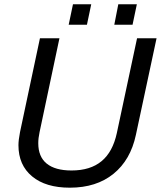

<svg xmlns="http://www.w3.org/2000/svg" viewBox="-20 -868 749 894"><path d="M129.9 -46.4Q65.9 -99.1 65.9 -191.9Q65.9 -215.8 73.2 -252.9L166 -689.9H256.8L164.1 -252Q158.2 -224.6 158.2 -201.2Q158.2 -138.2 197.3 -106.4Q236.8 -74.2 313 -74.2Q400.9 -74.2 453.1 -117.7Q504.9 -160.6 523.9 -248L618.2 -689.9H709L612.8 -240.2Q587.9 -123 508.3 -58.6Q428.7 5.9 305.2 5.9Q192.9 5.9 129.9 -46.4ZM319.8 -848.1H404.8L384.8 -752.9H299.8ZM530.8 -848.1H617.2L597.2 -752.9H512.2Z"/></svg>

Font: D-DIN Exp
Style: DINExp-Italic
Weight: 400
Width: 7
Italic angle: -12°
Designer: Charles Nix
Foundry: Datto Inc.
Version: Version 1.00